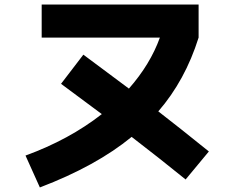

<svg xmlns="http://www.w3.org/2000/svg" viewBox="-20 -770 1040 843"><path d="M163 -605V-750H852V-605Q793 -417 675 -281Q772 -206 897 -105L795 18Q679 -76 558 -169Q402 -41 155 53L92 -87Q284 -157 427 -269Q363 -317 248 -402L346 -530Q488 -425 546 -381Q640 -488 682 -605Z"/></svg>

Font: Mplus 1p ExtraBold
Style: Regular
Weight: 800
Version: Version 1.061